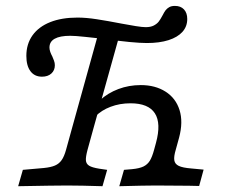

<svg xmlns="http://www.w3.org/2000/svg" viewBox="-20 -643 821 663"><path d="M71 -450Q71 -491.1 92.3 -521Q113.7 -550.8 153.2 -566.5Q192.7 -582.3 247.6 -582.3Q277.4 -582.3 314.1 -576.6Q350.8 -571 400.8 -561.3Q426.6 -556.5 449.2 -552.8Q471.8 -549.2 483.1 -549.2Q500 -549.2 510.9 -554.8Q521.8 -560.5 527.8 -568.1Q533.9 -575.8 541.1 -589.5Q546.8 -600.8 551.6 -607.3Q556.5 -613.7 564.1 -618.1Q571.8 -622.6 583.9 -622.6Q604 -622.6 615.3 -610.5Q626.6 -598.4 626.6 -577.4Q626.6 -551.6 610.1 -533.1Q593.5 -514.5 562.1 -504.4Q530.6 -494.4 487.1 -494.4Q464.5 -494.4 427 -498Q389.5 -501.6 344.4 -508.1Q308.1 -512.1 273.8 -515.7Q239.5 -519.4 222.6 -519.4Q187.1 -519.4 169 -509.3Q150.8 -499.2 150.8 -479Q150.8 -471.8 153.6 -463.7Q156.5 -455.6 160.5 -448.4Q163.7 -441.1 166.5 -433.5Q169.4 -425.8 169.4 -417.7Q169.4 -400 157.3 -389.1Q145.2 -378.2 125 -378.2Q99.2 -378.2 85.1 -397.2Q71 -416.1 71 -450ZM322.6 -538.7 394.4 -528.2 303.2 -201.6H229ZM42.7 0 58.9 -56.5 131.5 -62.9Q155.6 -65.3 169.8 -71.4Q183.9 -77.4 192.7 -89.9Q201.6 -102.4 208.1 -125.8L229 -201.6H303.2L282.3 -125.8Q275.8 -101.6 276.6 -89.5Q277.4 -77.4 287.5 -71Q297.6 -64.5 322.6 -60.5L350 -56.5L333.9 0Q258.9 -2.4 212.9 -2.4H210.5Q171 -2.4 42.7 0ZM598.4 -167.7 587.1 -126.6Q579.8 -102.4 581.9 -89.5Q583.9 -76.6 597.2 -70.2Q610.5 -63.7 640.3 -61.3L683.1 -57.3L667.7 -0.8Q650.8 -1.6 633.1 -1.6Q576.6 -2.4 520.2 -2.4H516.1Q481.5 -2.4 391.9 0L408.1 -56.5L436.3 -58.9Q461.3 -61.3 475.4 -68.1Q489.5 -75 497.6 -88.3Q505.6 -101.6 512.1 -125.8L518.5 -149.2Q537.1 -216.9 514.9 -251.6Q492.7 -286.3 430.6 -286.3Q393.5 -286.3 361.7 -274.2Q329.8 -262.1 309.7 -241.1L325 -296.8Q352.4 -321.8 388.7 -335.5Q425 -349.2 466.1 -349.2Q516.1 -349.2 551.6 -326.6Q587.1 -304 600 -262.9Q612.9 -221.8 598.4 -167.7Z"/></svg>

Font: Playfair Micro SmCond SmLight
Style: Italic
Weight: 360
Width: 4
Italic angle: -15.6°
Designer: Claus Eggers Sørensen
Foundry: Claus Eggers Sørensen
Version: Version 2.203;Glyphs 3.3 (3326)